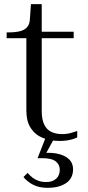

<svg xmlns="http://www.w3.org/2000/svg" viewBox="-20 -669 424 925"><path d="M12 -485V-513H22Q54 -513 76 -518.5Q98 -524 110.5 -538Q123 -552 124 -578L149 -516H335V-485ZM181 -135Q181 -94 193 -69Q205 -44 227.5 -33.5Q250 -23 278 -23Q303 -23 322 -28.5Q341 -34 352 -38V-7Q342 -2 328.5 2Q315 6 299.5 8Q284 10 266 10Q223 10 186.5 -4.5Q150 -19 128.5 -51.5Q107 -84 107 -137V-514L120 -517L129 -649H181ZM242 -4 198 77 193 68Q234 65 265.5 73.5Q297 82 314.5 100Q332 118 332 147Q332 169 323 186Q314 203 297 214Q280 225 258 230.5Q236 236 210 236Q169 236 140.5 221.5Q112 207 93 184L113 164Q124 177 137 187Q150 197 166.5 202.5Q183 208 203 208Q233 208 250.5 192Q268 176 268 149Q268 124 248.5 108.5Q229 93 183 93H161L199 -4Z"/></svg>

Font: Roboto Serif 120pt Expanded Light
Style: Regular
Weight: 300
Width: 7
Designer: Greg Gazdowicz
Foundry: Commercial Type
Version: Version 1.008